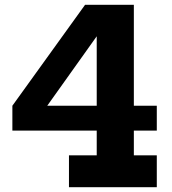

<svg xmlns="http://www.w3.org/2000/svg" viewBox="-20 -779 716 799"><path d="M537 -759V-132.5H632.5V0H267V-132.5H382.5V-676L334 -759ZM632.5 -339V-235.5H31.5V-339ZM334 -759 444.5 -715 136 -282 31.5 -339Z"/></svg>

Font: Hepta Slab
Style: Bold
Weight: 700
Designer: Michael LaGattuta
Foundry: Michael LaGattuta
Version: Version 1.100